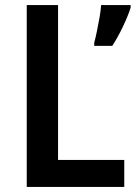

<svg xmlns="http://www.w3.org/2000/svg" viewBox="-20 -734 533 754"><path d="M85 0V-714H208V-106H468V0ZM493 -704Q483 -672 463 -630Q443 -588 421 -554H350V-566Q355 -584 360.5 -611Q366 -638 371 -666Q376 -694 377 -714H493Z"/></svg>

Font: Noto Sans Sinhala SemiCondensed SemiBold
Style: Regular
Weight: 600
Width: 4
Designer: Jelle Bosma - Monotype Design Team
Foundry: Monotype Imaging Inc.
Version: Version 2.006; ttfautohint (v1.8.4.7-5d5b)